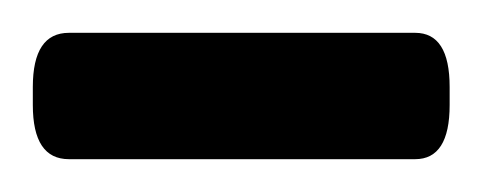

<svg xmlns="http://www.w3.org/2000/svg" viewBox="-20 -705 294 117"><path d="M22 -608Q0 -608 0 -641V-652Q0 -685 22 -685H233Q254 -685 254 -652V-641Q254 -608 233 -608Z"/></svg>

Font: Asap Condensed Medium
Style: Regular
Weight: 500
Width: 3
Designer: Pablo Cosgaya
Foundry: Omnibus-Type
Version: Version 3.001; ttfautohint (v1.8.4.7-5d5b)